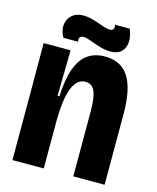

<svg xmlns="http://www.w3.org/2000/svg" viewBox="-105 -761 684 835"><g transform="rotate(15 236.5 -343.5)"><path d="M31 0V-299L30.5 -526.5H151.8L148.2 -321H156.5Q160.2 -399.2 177.6 -446.8Q195 -494.5 226.6 -516.9Q258.2 -539.3 304.3 -539.3Q376.8 -539.3 411.4 -485.4Q446 -431.5 446 -319V0H305V-292.8Q305 -354 292.7 -382.6Q280.3 -411.2 250.3 -411.2Q223.5 -411.2 205.8 -387.1Q188.2 -363 180.1 -317.4Q172 -271.8 172 -206.8V0ZM319.2 -566Q300.7 -566 282 -570.8Q263.3 -575.7 246.5 -581.8Q229.7 -588 215.2 -592.8Q200.7 -597.5 191.8 -597.5Q178.7 -597.5 174.4 -589.2Q170.2 -580.8 173.8 -571H107.3Q90.7 -601.2 94.2 -627.9Q97.7 -654.7 117.1 -671Q136.5 -687.3 167.2 -687.3Q184.7 -687.3 202 -683Q219.3 -678.7 236 -672.8Q252.7 -667 266.8 -662.2Q281 -657.3 291.8 -657.3Q306 -657.3 309.4 -665.7Q312.8 -674 310 -684H375.5Q388.7 -655 387.3 -627.4Q386 -599.8 368.9 -582.9Q351.8 -566 319.2 -566Z"/></g></svg>

Font: Bricolage Grotesque 96pt ExtraBold SemiCondensed
Style: Regular
Weight: 800
Width: 4
Version: Version 1.001;gftools[0.9.33.dev8+g029e19f]